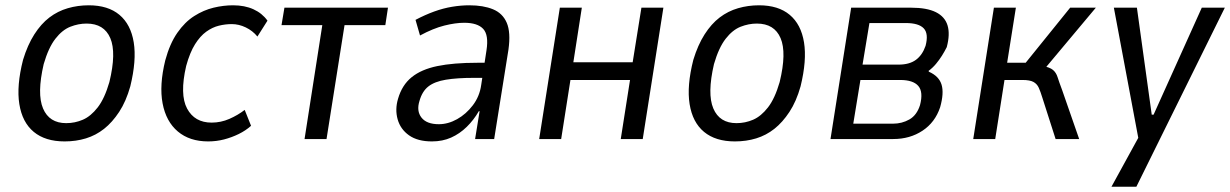

<svg xmlns="http://www.w3.org/2000/svg" viewBox="-20 -525 4645 725"><path d="M224 9Q151 9 107.5 -27Q64 -63 53 -132Q42 -201 67 -299Q84 -355 109.5 -395Q135 -435 166.5 -459Q198 -483 236 -494Q274 -505 315 -505Q388 -505 431 -469Q474 -433 485 -365Q496 -297 472 -199Q456 -142 430 -102.5Q404 -63 373 -38.5Q342 -14 304.5 -2.5Q267 9 224 9ZM230 -60Q263 -60 293 -73Q323 -86 349 -119.5Q375 -153 393 -215Q420 -326 396.5 -381Q373 -436 307 -436Q276 -436 245.5 -424Q215 -412 189 -378.5Q163 -345 145 -283Q119 -171 142.5 -115.5Q166 -60 230 -60Z M766 9Q696 9 651.5 -28.5Q607 -66 594 -134.5Q581 -203 604 -297Q621 -360 649.5 -401Q678 -442 713.5 -464.5Q749 -487 786.5 -496Q824 -505 860 -505Q904 -505 937 -490Q970 -475 990 -447L952 -387Q934 -409 908 -421.5Q882 -434 855 -434Q831 -434 806.5 -428Q782 -422 759 -405.5Q736 -389 716.5 -358Q697 -327 683 -276Q658 -168 686.5 -115Q715 -62 779 -62Q814 -62 846 -76Q878 -90 904 -110L928 -50Q908 -32 881.5 -19Q855 -6 826 1.5Q797 9 766 9Z M1130 0 1197 -430H1043L1054 -496H1445L1435 -430H1281L1213 0Z M1611 9Q1557 9 1524.5 -14Q1492 -37 1481.5 -74.5Q1471 -112 1483 -152Q1498 -204 1534.5 -233.5Q1571 -263 1631.5 -275.5Q1692 -288 1782 -288H1824L1816 -231H1769Q1706 -231 1663.5 -224Q1621 -217 1597.5 -198.5Q1574 -180 1564 -144Q1552 -106 1571.5 -81Q1591 -56 1637 -56Q1672 -56 1706 -75Q1740 -94 1765.5 -127.5Q1791 -161 1797 -204L1817 -335Q1826 -393 1804.5 -416Q1783 -439 1733 -439Q1700 -439 1658 -428.5Q1616 -418 1566 -391L1549 -450Q1585 -469 1619.5 -481.5Q1654 -494 1687.5 -499.5Q1721 -505 1752 -505Q1805 -505 1841.5 -490Q1878 -475 1893.5 -439Q1909 -403 1900 -338L1846 0H1774L1791 -105H1788Q1769 -72 1742.5 -46Q1716 -20 1683.5 -5.5Q1651 9 1611 9Z M2016 0 2094 -496H2177L2145 -290H2369L2402 -496H2485L2407 0H2324L2359 -223H2134L2099 0Z M2755 9Q2682 9 2638.5 -27Q2595 -63 2584 -132Q2573 -201 2598 -299Q2615 -355 2640.5 -395Q2666 -435 2697.5 -459Q2729 -483 2767 -494Q2805 -505 2846 -505Q2919 -505 2962 -469Q3005 -433 3016 -365Q3027 -297 3003 -199Q2987 -142 2961 -102.5Q2935 -63 2904 -38.5Q2873 -14 2835.5 -2.5Q2798 9 2755 9ZM2761 -60Q2794 -60 2824 -73Q2854 -86 2880 -119.5Q2906 -153 2924 -215Q2951 -326 2927.5 -381Q2904 -436 2838 -436Q2807 -436 2776.5 -424Q2746 -412 2720 -378.5Q2694 -345 2676 -283Q2650 -171 2673.5 -115.5Q2697 -60 2761 -60Z M3116 0 3194 -496H3420Q3480 -496 3514 -479Q3548 -462 3558 -429Q3568 -396 3555 -347Q3547 -331 3537 -315Q3527 -299 3514.5 -284Q3502 -269 3486 -257L3488 -254Q3526 -237 3535.5 -205Q3545 -173 3530 -120Q3511 -63 3463.5 -31.5Q3416 0 3353 0ZM3202 -58H3352Q3386 -58 3414 -74Q3442 -90 3454 -128Q3467 -178 3447.5 -200.5Q3428 -223 3379 -223H3229ZM3237 -281H3373Q3414 -281 3438.5 -299Q3463 -317 3475 -352Q3487 -398 3468 -418Q3449 -438 3400 -438H3263Z M3655 0 3733 -496H3816L3783 -288H3853L4021 -496H4118L3917 -256L3914 -277Q3944 -271 3956 -261Q3968 -251 3973.5 -233.5Q3979 -216 3991 -184L4055 0H3966L3916 -156Q3909 -179 3902.5 -193.5Q3896 -208 3882.5 -215.5Q3869 -223 3841 -223H3773L3738 0Z M4177 180 4285 -17V32L4186 -496H4273L4329 -92H4336L4518 -496H4605L4271 180Z"/></svg>

Font: Nunito Sans 7pt Condensed
Style: Italic
Weight: 400
Width: 3
Italic angle: -9°
Designer: Vernon Adams
Foundry: Vernon Adams
Version: Version 3.101;gftools[0.9.27]